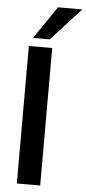

<svg xmlns="http://www.w3.org/2000/svg" viewBox="-63 -989 460 1024"><g transform="rotate(5 167.5 -477.5)"><path d="M68 0V-736H193V0ZM86 -781 205 -955H335L176 -781Z"/></g></svg>

Font: Mulish ExtraLight
Style: Bold
Weight: 700
Version: Version 3.603